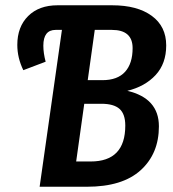

<svg xmlns="http://www.w3.org/2000/svg" viewBox="-20 -711 658 731"><path d="M464.8 -365.2Q585 -336.9 585 -230Q585 -126 515.6 -63Q446.3 0 311 0H130.9L215.8 -597.2H191.9Q145 -597.2 145 -537.1Q145 -508.8 153.8 -476.1L68.8 -443.8Q45.9 -490.7 45.9 -540Q45.9 -608.9 87.2 -649.9Q128.4 -690.9 199.2 -690.9H407.2Q502.9 -690.9 557.9 -650.6Q612.8 -610.4 612.8 -538.1Q612.8 -468.8 572.5 -425.3Q532.2 -381.8 464.8 -365.2ZM405.8 -597.2H340.8L314 -405.8H370.1Q427.2 -405.8 456.1 -437.5Q484.9 -469.2 484.9 -527.8Q484.9 -597.2 405.8 -597.2ZM325.2 -96.2Q457 -96.2 457 -232.9Q457 -276.9 435.1 -296.4Q413.1 -315.9 366.2 -315.9H300.8L270 -96.2Z"/></svg>

Font: Fira Sans Compressed Medium
Style: Italic
Weight: 500
Width: 3
Italic angle: -8°
Designer: Carrois Corporate & Edenspiekermann AG
Foundry: Carrois Corporate GbR & Edenspiekermann AG
Version: Version 4.203;PS 004.203;hotconv 1.0.88;makeotf.lib2.5.64775